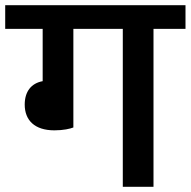

<svg xmlns="http://www.w3.org/2000/svg" viewBox="-40 -718 733 738"><path d="M169 -217C204 -217 229 -223 242 -228V-607H432V0H550V-607H673V-698H-20V-607H124V-406C80 -398 55 -366 55 -316C55 -256 93 -217 169 -217Z"/></svg>

Font: IBM Plex Devanagari Medium
Style: Regular
Weight: 600
Designer: Mike Abbink, Paul van der Laan, Pieter van Rosmalen, Erin McLaughlin
Foundry: Bold Monday
Version: Version 1.0